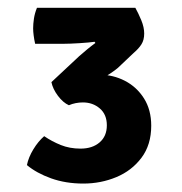

<svg xmlns="http://www.w3.org/2000/svg" viewBox="-20 -768 454 478"><path d="M246 -456Q246 -483 228.5 -498Q211 -513 186.5 -513Q177 -513 168.2 -511.2Q159.5 -509.5 151.5 -506Q137 -512.5 124.2 -529.5Q111.5 -546.5 108 -563.5Q139.5 -572 170.2 -577Q201 -582 228 -582Q261.5 -582 291 -566.8Q320.5 -551.5 338.5 -523Q356.5 -494.5 356.5 -455Q356.5 -407.5 332.2 -375.2Q308 -343 269.5 -327Q231 -311 187.5 -311Q143.5 -311 107.2 -324Q71 -337 47 -357Q51 -376.5 63 -396.2Q75 -416 90 -429Q109 -416 131.2 -407Q153.5 -398 180.5 -398Q210 -398 228 -413.5Q246 -429 246 -456ZM273.5 -599Q257.5 -585.5 227.8 -568.8Q198 -552 166.5 -542.5L108 -563.5L177.5 -628.5Q186.5 -636.5 197.5 -645.5Q208.5 -654.5 217.5 -661L215.5 -664Q202 -662 177.8 -660.5Q153.5 -659 139.5 -659H67.5Q65 -670 63.8 -679.8Q62.5 -689.5 62.5 -697.5Q62.5 -708.5 64.5 -721.8Q66.5 -735 72 -748.5H317Q324.5 -735 331.8 -717.5Q339 -700 339 -684.5Q339 -668.5 332.2 -657.8Q325.5 -647 312.5 -636Z"/></svg>

Font: Signika SemiBold
Style: Regular
Weight: 600
Designer: Anna Giedry
Foundry: Anna Giedry
Version: Version 2.001